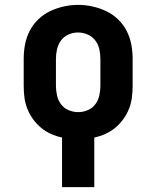

<svg xmlns="http://www.w3.org/2000/svg" viewBox="-20 -561 640 786"><path d="M234 205V2Q210 -3 188 -13Q166 -23 147.5 -38.5Q129 -54 115 -73.5Q101 -93 92 -115.5Q83 -138 80 -162Q77 -186 77 -210V-320Q77 -350 82.5 -379Q88 -408 101.5 -434.5Q115 -461 137 -482Q159 -503 185.5 -515.5Q212 -528 241 -534.5Q270 -541 300 -541Q330 -541 359 -534.5Q388 -528 414.5 -515.5Q441 -503 463 -482Q485 -461 498.5 -434.5Q512 -408 517.5 -379Q523 -350 523 -320V-210Q523 -186 520 -162Q517 -138 508 -115.5Q499 -93 485 -73.5Q471 -54 452.5 -38.5Q434 -23 412 -13Q390 -3 366 2V205ZM300 -102Q320 -102 339 -110Q358 -118 370 -134Q382 -150 386.5 -170Q391 -190 391 -210V-320Q391 -340 386.5 -360Q382 -380 369.5 -396Q357 -412 338 -420Q319 -428 299 -428Q279 -428 260 -419.5Q241 -411 229.5 -395Q218 -379 213.5 -359.5Q209 -340 209 -320V-210Q209 -190 213.5 -170Q218 -150 230 -134Q242 -118 261 -110Q280 -102 300 -102Z"/></svg>

Font: Iosevka Curly Slab XBdEx
Style: Regular
Weight: 800
Width: 7
Monospace: yes
Designer: Belleve Invis
Foundry: Belleve Invis
Version: Version 11.0.0; ttfautohint (v1.8.3)